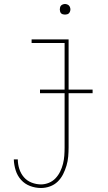

<svg xmlns="http://www.w3.org/2000/svg" viewBox="-20 -717 540 960"><path d="M185 223Q157 223 130.5 213Q104 203 85.5 182.5Q67 162 58.5 135Q50 108 49 80H69Q69 104 76.5 127.5Q84 151 99.5 169Q115 187 138 196Q161 205 185 205Q205 205 224.5 197Q244 189 258 174Q272 159 281 140.5Q290 122 295 102Q300 82 301.5 61.5Q303 41 303 20V-251H180V-269H303V-502H138V-520H323V-269H443V-251H323V20Q323 43 321 66Q319 89 312.5 111Q306 133 295.5 154Q285 175 268.5 191Q252 207 230 215Q208 223 185 223ZM305 -644Q300 -644 294.5 -645.5Q289 -647 285.5 -650.5Q282 -654 280.5 -659.5Q279 -665 279 -670Q279 -675 280.5 -680.5Q282 -686 285.5 -689.5Q289 -693 294.5 -695Q300 -697 305 -697Q310 -697 315.5 -695Q321 -693 324.5 -689.5Q328 -686 330 -680.5Q332 -675 332 -670Q332 -665 330 -659.5Q328 -654 324.5 -650.5Q321 -647 315.5 -645.5Q310 -644 305 -644Z"/></svg>

Font: Iosevka Thin
Style: Regular
Weight: 100
Monospace: yes
Designer: Belleve Invis
Foundry: Belleve Invis
Version: Version 32.5.0; ttfautohint (v1.8.4)